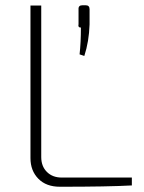

<svg xmlns="http://www.w3.org/2000/svg" viewBox="-20 -711 549 731"><path d="M294 -691H306Q321 -691 321 -676V-618Q319 -553 301 -498L283 -504Q288 -549 288 -606Q276 -606 279 -619V-676Q278 -691 294 -691ZM137 -690V-113Q137 -78 158.5 -56.5Q180 -35 215 -35H482V-5Q392 0 208 0Q156 0 126 -30.5Q96 -61 96 -109V-690Z"/></svg>

Font: Exo 2.0 Extra Light
Style: Regular
Weight: 250
Designer: Natanael Gama
Version: Version 1.001;PS 001.001;hotconv 1.0.70;makeotf.lib2.5.58329